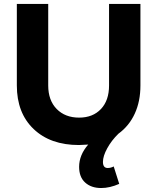

<svg xmlns="http://www.w3.org/2000/svg" viewBox="-20 -720 793 968"><path d="M529.8 -700.2H688V-289.1Q688 -209 659.4 -147Q630.9 -85 577.1 -45.9Q542.5 -12.2 520.8 27.3Q499 66.9 499 96.2Q499 127 522.9 127Q539.1 127 553.2 119.1L581.1 207Q533.7 228 490.2 228Q439.9 228 409.4 200.4Q378.9 172.9 378.9 121.1Q378.9 61.5 424.8 8.8Q386.7 11.2 377.9 11.2Q233.9 11.2 149.4 -69.6Q64.9 -150.4 64.9 -289.1V-700.2H223.1V-289.1Q223.1 -213.9 265.9 -170.4Q308.6 -127 378.9 -127Q447.8 -127 488.8 -170.2Q529.8 -213.4 529.8 -289.1Z"/></svg>

Font: Montserrat arm SemiBold
Style: Regular
Weight: 600
Designer: Julieta Ulanovsky
Foundry: Julieta Ulanovsky
Version: Version 6.000;PS 006.000;hotconv 1.0.88;makeotf.lib2.5.64775